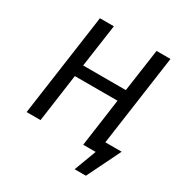

<svg xmlns="http://www.w3.org/2000/svg" viewBox="-191 -831 1066 1122"><g transform="rotate(30 342.0 -270.0)"><path d="M156 0H62L159 -689H253L212 -401H500L541 -689H635L538 0H444L489 -323H201ZM501 -77H659L548 149H472L528 0H490Z"/></g></svg>

Font: Fira Sans Variable
Style: Italic
Weight: 397
Italic angle: -8°
Designer: Carrois Corporate & Edenspiekermann AG
Foundry: Carrois Corporate GbR & Edenspiekermann AG
Version: Version 4.202